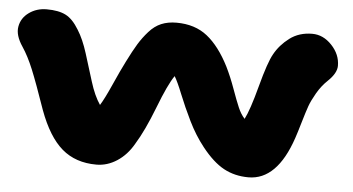

<svg xmlns="http://www.w3.org/2000/svg" viewBox="-43 -561 1111 604"><g transform="rotate(5 512.0 -258.5)"><path d="M279.8 -22Q213.9 -22 170.7 -59.1Q127.4 -96.2 97.2 -178.2Q67.9 -262.7 51.3 -303Q34.7 -343.3 16.1 -371.1Q-7.3 -405.8 -2.4 -433.3Q2.4 -460.9 26.4 -478Q50.3 -495.1 82 -495.1Q119.6 -495.1 142.1 -483.6Q164.6 -472.2 184.1 -439.9Q202.1 -411.6 215.8 -367.9Q229.5 -324.2 242.9 -280.8Q256.3 -237.3 274.9 -210Q288.1 -231 308.6 -277.1Q329.1 -323.2 344.2 -353Q361.8 -388.2 375 -409.9Q388.2 -431.6 405.8 -451.4Q423.3 -471.2 444.3 -480Q465.3 -488.8 492.2 -488.8Q550.8 -488.8 589.8 -457.8Q628.9 -426.8 660.2 -365.2Q675.8 -333.5 688.7 -297.4Q701.7 -261.2 710.7 -240.2Q719.7 -219.2 731.9 -206.1Q747.1 -235.4 767.6 -312.5Q788.1 -389.6 803.2 -416Q819.8 -446.3 849.6 -468.8Q879.4 -491.2 920.9 -491.2Q955.6 -491.2 982.7 -462.4Q1009.8 -433.6 1009.8 -397.9Q1009.8 -374.5 981.9 -348.1Q962.9 -330.1 948.7 -305.7Q934.6 -281.2 928.2 -263.4Q921.9 -245.6 911.6 -210.7Q901.4 -175.8 896 -160.2Q850.1 -23.9 759.8 -23.9Q716.3 -23.9 681.6 -42.7Q647 -61.5 611.8 -106Q584 -141.1 563 -184.1Q542 -227.1 526.6 -265.6Q511.2 -304.2 501 -320.8Q481.4 -293 452.4 -217.5Q423.3 -142.1 396 -98.1Q375.5 -62 344.7 -42Q314 -22 279.8 -22Z"/></g></svg>

Font: Shantell Sans Irregular
Style: Regular
Weight: 800
Designer: Stephen Nixon, Anya Danilova, Shantell Martin
Foundry: Arrow Type
Version: Version 1.006;[9816181b4]